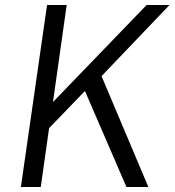

<svg xmlns="http://www.w3.org/2000/svg" viewBox="-20 -743 694 763"><path d="M63 0 167 -723H245L190.5 -337.5L562.5 -723H653.5L383.5 -440.5L569.5 0H482.5L317.5 -381.5L175 -233.5L142 0Z"/></svg>

Font: Public Sans Thin Light
Style: Italic
Weight: 300
Italic angle: -8°
Version: Version 2.001